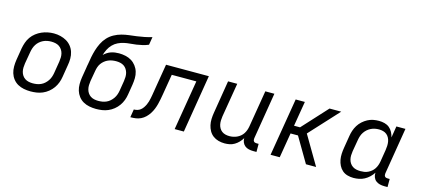

<svg xmlns="http://www.w3.org/2000/svg" viewBox="-59 -1213 3719 1698"><g transform="rotate(15 1800.0 -363.5)"><path d="M253 8Q222 8 191.5 2Q161 -4 135.5 -18.5Q110 -33 92 -56.5Q74 -80 65.5 -108Q57 -136 57 -167.5Q57 -199 62 -230L80 -340Q85 -367 94.5 -394.5Q104 -422 121 -446Q138 -470 162 -488.5Q186 -507 212.5 -518.5Q239 -530 267 -535.5Q295 -541 323 -541Q354 -541 384 -533.5Q414 -526 439 -511.5Q464 -497 482.5 -474Q501 -451 510 -422.5Q519 -394 519 -362.5Q519 -331 513 -300L495 -190Q491 -163 481 -136Q471 -109 454 -85Q437 -61 413.5 -42Q390 -23 363 -11.5Q336 0 308 4Q280 8 253 8ZM254 -66Q273 -66 291.5 -69Q310 -72 328 -80Q346 -88 361 -101.5Q376 -115 387 -131Q398 -147 404.5 -165.5Q411 -184 414 -202L432 -312Q435 -332 435.5 -351Q436 -370 431.5 -388Q427 -406 416.5 -421.5Q406 -437 391 -447Q376 -457 357 -461Q338 -465 319 -465Q300 -465 281.5 -461.5Q263 -458 245.5 -449.5Q228 -441 213 -428Q198 -415 187.5 -398.5Q177 -382 171 -364Q165 -346 162 -328L143 -218Q140 -199 139.5 -179.5Q139 -160 143.5 -142Q148 -124 158 -109Q168 -94 183 -84Q198 -74 216.5 -70Q235 -66 254 -66Z M853 8Q822 8 791.5 2Q761 -4 735.5 -18.5Q710 -33 692 -56.5Q674 -80 665.5 -108Q657 -136 657 -167.5Q657 -199 662 -230L677 -321Q678 -330 679.5 -338.5Q681 -347 683 -356Q688 -390 694.5 -423.5Q701 -457 711 -490Q721 -523 737 -555.5Q753 -588 777.5 -614.5Q802 -641 834 -658.5Q866 -676 900 -685Q934 -694 968 -698Q1002 -702 1036.5 -706.5Q1071 -711 1105 -718Q1139 -725 1172 -735L1160 -662Q1134 -651 1107 -644.5Q1080 -638 1052 -634Q1024 -630 996.5 -628Q969 -626 941.5 -620Q914 -614 888 -601.5Q862 -589 841.5 -568Q821 -547 808 -521Q795 -495 787 -468Q801 -482 817.5 -492.5Q834 -503 851.5 -509Q869 -515 887.5 -517.5Q906 -520 924 -520Q954 -520 984 -513.5Q1014 -507 1038.5 -492Q1063 -477 1081 -453.5Q1099 -430 1107.5 -402Q1116 -374 1115.5 -343.5Q1115 -313 1110 -282L1095 -190Q1091 -163 1081 -136Q1071 -109 1054 -85Q1037 -61 1013.5 -42Q990 -23 963 -11.5Q936 0 908 4Q880 8 853 8ZM854 -66Q873 -66 891.5 -69Q910 -72 928 -80Q946 -88 961 -101.5Q976 -115 987 -131Q998 -147 1004.5 -165.5Q1011 -184 1014 -202L1029 -294Q1032 -313 1032.5 -332.5Q1033 -352 1028.5 -369.5Q1024 -387 1014 -402.5Q1004 -418 989 -428Q974 -438 955.5 -442Q937 -446 918 -446Q900 -446 881.5 -443Q863 -440 845.5 -432.5Q828 -425 812.5 -412.5Q797 -400 786 -384.5Q775 -369 769 -351Q763 -333 760 -315L743 -218Q740 -199 739.5 -179.5Q739 -160 743.5 -142Q748 -124 758 -109Q768 -94 783 -84Q798 -74 816.5 -70Q835 -66 854 -66Z M1166 0 1178 -74Q1194 -74 1210 -78.5Q1226 -83 1239 -93.5Q1252 -104 1261.5 -118Q1271 -132 1278 -147Q1285 -162 1289.5 -177.5Q1294 -193 1297 -208.5Q1300 -224 1303 -240Q1306 -256 1308 -271Q1309 -274 1309.5 -277Q1310 -280 1310 -283L1351 -530H1743L1656 0H1572L1648 -457H1423L1392 -271Q1388 -247 1383.5 -223.5Q1379 -200 1373 -176.5Q1367 -153 1357.5 -129.5Q1348 -106 1334.5 -85Q1321 -64 1302.5 -46Q1284 -28 1261 -17Q1238 -6 1214 -3Q1190 0 1166 0Z M2030 8Q2001 8 1973.5 0.5Q1946 -7 1924 -23.5Q1902 -40 1888.5 -64Q1875 -88 1869 -115Q1863 -142 1864 -171.5Q1865 -201 1870 -230L1919 -530H2003L1951 -218Q1948 -199 1947.5 -180Q1947 -161 1950.5 -143.5Q1954 -126 1963 -110.5Q1972 -95 1986 -84.5Q2000 -74 2018 -69.5Q2036 -65 2055 -65Q2072 -65 2089.5 -68.5Q2107 -72 2123.5 -79.5Q2140 -87 2154.5 -99Q2169 -111 2179 -126.5Q2189 -142 2195 -159Q2201 -176 2204 -193L2260 -530H2343L2273 -104Q2272 -96 2273 -88.5Q2274 -81 2278.5 -75.5Q2283 -70 2290 -68Q2297 -66 2305 -66H2323V8H2293Q2272 8 2252 3.5Q2232 -1 2217 -13Q2202 -25 2194 -43.5Q2186 -62 2187 -82Q2175 -62 2158 -44Q2141 -26 2120 -13.5Q2099 -1 2076 3.5Q2053 8 2030 8Z M2450 0 2538 -530H2622L2584 -302H2639L2848 -530H2955L2711 -265L2867 0H2774L2640 -228H2572L2534 0Z M3210 8Q3210 8 3210 8Q3210 8 3210 8Q3182 8 3155 0.5Q3128 -7 3108 -24.5Q3088 -42 3076 -66Q3064 -90 3059 -117Q3054 -144 3055.5 -172.5Q3057 -201 3062 -230L3080 -340Q3084 -366 3092.5 -391.5Q3101 -417 3115.5 -440.5Q3130 -464 3151 -483Q3172 -502 3196.5 -515Q3221 -528 3247 -533Q3273 -538 3299 -538Q3326 -538 3351 -531.5Q3376 -525 3395 -509.5Q3414 -494 3425.5 -472Q3437 -450 3443 -425L3460 -530H3543L3473 -104Q3472 -96 3473 -88.5Q3474 -81 3478.5 -75.5Q3483 -70 3490 -68Q3497 -66 3505 -66H3523V8H3493Q3472 8 3451.5 3Q3431 -2 3415.5 -14.5Q3400 -27 3392.5 -46.5Q3385 -66 3387 -87Q3373 -65 3353 -46Q3333 -27 3309.5 -14.5Q3286 -2 3260.5 3Q3235 8 3210 8ZM3254 -66Q3272 -66 3289 -68.5Q3306 -71 3323 -79Q3340 -87 3354.5 -99Q3369 -111 3379 -126.5Q3389 -142 3395 -159Q3401 -176 3404 -193L3422 -303Q3425 -323 3426 -342.5Q3427 -362 3424 -380.5Q3421 -399 3412.5 -415.5Q3404 -432 3390 -443.5Q3376 -455 3357.5 -460Q3339 -465 3320 -465Q3301 -465 3282.5 -461.5Q3264 -458 3246.5 -449.5Q3229 -441 3214 -428Q3199 -415 3188 -398.5Q3177 -382 3171 -364Q3165 -346 3162 -328L3143 -218Q3140 -199 3139.5 -179.5Q3139 -160 3143.5 -142Q3148 -124 3158 -109Q3168 -94 3183 -84Q3198 -74 3216.5 -70Q3235 -66 3254 -66Z"/></g></svg>

Font: Iosevka Curly Extended
Style: Italic
Weight: 400
Width: 7
Italic angle: -9°
Monospace: yes
Designer: Belleve Invis
Foundry: Belleve Invis
Version: Version 11.1.0; ttfautohint (v1.8.3)